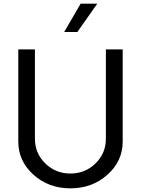

<svg xmlns="http://www.w3.org/2000/svg" viewBox="-20 -1020 770 1050"><path d="M331 -845H403L512 -1000H421ZM365 10C444.3 10 511.8 -14.8 567.5 -64.5C623.2 -114.2 651 -174.7 651 -246V-750H559V-261C559 -208.3 540.2 -163.5 502.5 -126.5C464.8 -89.5 419 -71 365 -71C311 -71 265.2 -89.5 227.5 -126.5C189.8 -163.5 171 -208.3 171 -261V-750H80V-246C80 -174.7 107.7 -114.2 163 -64.5C218.3 -14.8 285.7 10 365 10Z"/></svg>

Font: Orkney
Style: Regular
Weight: 400
Designer: Samuel Oakes and Alfredo Marco Pradil
Foundry: Alfredo Marco Pradil
Version: 1.0; ttfautohint (v1.5)